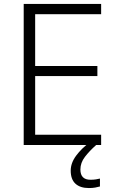

<svg xmlns="http://www.w3.org/2000/svg" viewBox="-20 -734 593 972"><path d="M492 0H100V-714H492V-662H158V-400H473V-349H158V-52H492ZM387 124Q387 176 438 176Q454 176 466 174Q478 172 486 170V210Q476 213 462 215.5Q448 218 430 218Q386 218 362 196Q338 174 338 130Q338 91 365.5 54Q393 17 434 -13L467 0Q433 30 410 60Q387 90 387 124Z"/></svg>

Font: BC Sans Light
Style: Regular
Weight: 300
Designer: Monotype Design Team
Foundry: Monotype Imaging Inc.
Version: Version 2.000;GOOG;noto-source:20170915:90ef993387c0